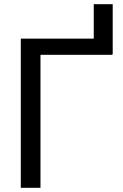

<svg xmlns="http://www.w3.org/2000/svg" viewBox="-20 -895 588 915"><path d="M517.1 -636.7V-875H426.8V-710.9H79.1V0H172.9V-633.8H515.6V-636.7Z"/></svg>

Font: FAU Chimera
Style: Regular
Weight: 400
Version: Version 1.002;hotconv 1.0.117;makeotfexe 2.5.65602